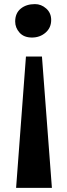

<svg xmlns="http://www.w3.org/2000/svg" viewBox="-20 -768 326 936"><path d="M58.5 148 106.5 -492.5H184.5L233 148ZM150.5 -748Q181 -748 205.2 -726.5Q229.5 -705 229.5 -670.5Q229.5 -632.5 202 -608.8Q174.5 -585 136 -585Q96.5 -585 75.2 -609Q54 -633 54 -663Q54 -703.5 81 -725.8Q108 -748 150.5 -748Z"/></svg>

Font: Merriweather 48pt ExtraBold
Style: Regular
Weight: 800
Version: Version 2.100